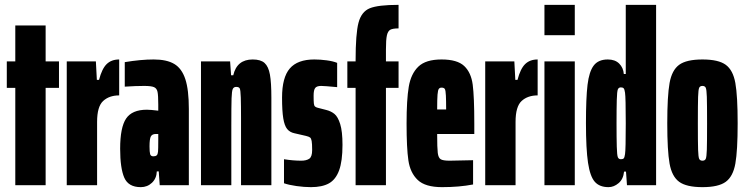

<svg xmlns="http://www.w3.org/2000/svg" viewBox="-20 -763 3079 791"><path d="M43 0V-401H8V-510H43V-658H168V-510H223V-401H168V0Z M255 -510H375L379 -434H388Q400 -480 419.5 -499Q439 -518 471 -518V-370Q430 -370 405 -347Q380 -324 380 -261V0H255Z M475 -150Q475 -238 499.5 -274.5Q524 -311 585 -311Q600 -311 632 -307V-332Q632 -370 629 -384.5Q626 -399 614.5 -404Q603 -409 574 -409Q539 -409 494 -406V-507Q560 -518 613 -518Q667 -518 698 -499.5Q729 -481 743.5 -437Q758 -393 758 -314V0H638L634 -57H626Q625 -28 606 -10Q587 8 560 8Q509 8 492 -31Q475 -70 475 -150ZM631 -138Q632 -148 632 -184V-211H622Q607 -211 601.5 -201Q596 -191 596 -160Q596 -137 598.5 -128Q601 -119 612 -119Q621 -119 625.5 -123Q630 -127 631 -138Z M808 -510H928L932 -453H941Q956 -518 1021 -518Q1054 -518 1070 -503.5Q1086 -489 1092 -456Q1098 -423 1098 -360V0H973V-277Q973 -330 972 -361.5Q971 -393 967.5 -399Q964 -405 953 -405Q943 -405 939 -396.5Q935 -388 934 -358Q933 -328 933 -244V0H808Z M1150 -8V-107Q1188 -101 1221 -101Q1242 -101 1254 -109Q1266 -117 1266 -145Q1266 -171 1264 -182Q1262 -193 1257.5 -196.5Q1253 -200 1241 -203L1193 -214Q1174 -218 1163 -231.5Q1152 -245 1147 -275.5Q1142 -306 1142 -361Q1142 -444 1174 -481Q1206 -518 1275 -518Q1299 -518 1325.5 -514.5Q1352 -511 1369 -504V-404Q1316 -409 1303 -409Q1285 -409 1278.5 -400.5Q1272 -392 1272 -369Q1272 -346 1273 -337Q1274 -328 1277.5 -324.5Q1281 -321 1289 -319L1324 -310Q1344 -305 1358 -293.5Q1372 -282 1381.5 -252Q1391 -222 1391 -166Q1391 -99 1377 -61Q1363 -23 1335 -7.5Q1307 8 1261 8Q1233 8 1201.5 3.5Q1170 -1 1150 -8Z M1445 -401H1411V-510H1445V-514Q1445 -624 1457 -669.5Q1469 -715 1503.5 -729Q1538 -743 1622 -743V-646Q1598 -646 1588 -640.5Q1578 -635 1574 -617.5Q1570 -600 1570 -559V-510H1622V-401H1570V0H1445Z M1934 -211H1781Q1781 -153 1783.5 -133Q1786 -113 1795.5 -107Q1805 -101 1832 -101L1929 -103V-3Q1872 8 1801 8Q1732 8 1701 -21.5Q1670 -51 1662.5 -102Q1655 -153 1655 -254Q1655 -352 1664 -405.5Q1673 -459 1703.5 -488.5Q1734 -518 1799 -518Q1864 -518 1892.5 -491Q1921 -464 1927.5 -414Q1934 -364 1934 -254ZM1781 -312H1818Q1818 -347 1817 -369Q1816 -391 1812.5 -396.5Q1809 -402 1799 -402Q1792 -402 1788 -397Q1784 -392 1782.5 -373Q1781 -354 1781 -312Z M1979 -510H2099L2103 -434H2112Q2124 -480 2143.5 -499Q2163 -518 2195 -518V-370Q2154 -370 2129 -347Q2104 -324 2104 -261V0H1979Z M2223 -618V-743H2348V-618ZM2223 0V-510H2348V0Z M2394 -256Q2394 -359 2400.5 -413.5Q2407 -468 2426 -493Q2445 -518 2484 -518Q2514 -518 2531 -501Q2548 -484 2550 -458H2558V-743H2683V0H2563L2559 -56H2551Q2548 -25 2528.5 -8.5Q2509 8 2487 8Q2450 8 2430.5 -14Q2411 -36 2402.5 -92.5Q2394 -149 2394 -256ZM2555 -128Q2558 -147 2558 -255Q2558 -361 2555 -381Q2553 -395 2549.5 -399Q2546 -403 2538 -403Q2529 -403 2525.5 -395Q2522 -387 2521 -351Q2520 -315 2520 -255Q2520 -195 2521 -159Q2522 -123 2525.5 -115Q2529 -107 2538 -107Q2546 -107 2549.5 -110.5Q2553 -114 2555 -128Z M2729 -255Q2729 -368 2738.5 -421Q2748 -474 2778 -496Q2808 -518 2874 -518Q2940 -518 2970 -496Q3000 -474 3009.5 -421Q3019 -368 3019 -255Q3019 -142 3009.5 -89Q3000 -36 2970 -14Q2940 8 2874 8Q2808 8 2778 -14Q2748 -36 2738.5 -89Q2729 -142 2729 -255ZM2893 -255Q2893 -334 2892 -364Q2891 -394 2887.5 -401.5Q2884 -409 2874 -409Q2864 -409 2860.5 -401.5Q2857 -394 2856 -364Q2855 -334 2855 -255Q2855 -176 2856 -146Q2857 -116 2860.5 -108.5Q2864 -101 2874 -101Q2884 -101 2887.5 -108.5Q2891 -116 2892 -146Q2893 -176 2893 -255Z"/></svg>

Font: Saira Ultra Condensed Black
Style: Regular
Weight: 900
Width: 1
Designer: Hector Gatti with collaboration of the Omnibus-Type team
Foundry: Omnibus-Type
Version: Version 1.001; ttfautohint (v1.8)